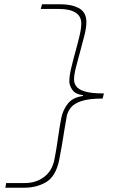

<svg xmlns="http://www.w3.org/2000/svg" viewBox="-20 -728 640 900"><path d="M5 152 9 130H97Q148 130 186 102Q224 74 235 20Q244 -25 251 -75.5Q258 -126 267 -174Q276 -216 299.5 -244Q323 -272 369 -278V-282Q333 -286 319 -307Q305 -328 305 -346Q305 -372 313.5 -408Q322 -444 333 -483.5Q344 -523 352.5 -558.5Q361 -594 361 -618Q361 -652 334 -669Q307 -686 257 -686H171L177 -708H263Q317 -708 351 -689Q385 -670 385 -624Q385 -599 376 -563Q367 -527 356 -487.5Q345 -448 336 -412.5Q327 -377 327 -354Q327 -339 337 -324Q347 -309 377 -299.5Q407 -290 467 -290L461 -266Q396 -266 361 -254Q326 -242 311.5 -223Q297 -204 293 -184Q287 -152 281.5 -117Q276 -82 270 -46Q264 -10 257 24Q241 99 196.5 125.5Q152 152 93 152Z"/></svg>

Font: Source Code Pro ExtraLight ExtraLight
Style: Italic
Weight: 250
Italic angle: -11°
Monospace: yes
Version: Version 1.016;hotconv 1.0.116;makeotfexe 2.5.65601